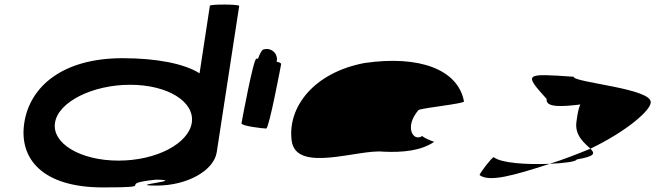

<svg xmlns="http://www.w3.org/2000/svg" viewBox="-20 -810 2860 838"><path d="M86 -274C62 -118 164 8 429 8C688 8 469 -6 662 -26C801 -23 518 0 664 0C798 0 914 -66 926 -146L1024 -784C1025 -792 897 -792 896 -785L851 -490C785 -532 664 -556 515 -556C250 -556 110 -430 86 -274ZM220 -274C234 -366 385 -440 548 -440C712 -440 831 -366 817 -274C803 -184 664 -109 497 -109C331 -109 206 -184 220 -274Z M1034 -272C1032 -260 1129 -249 1142 -249C1154 -249 1205 -518 1207 -530C1208 -534 1200 -538 1187 -541C1189 -548 1190 -556 1187 -564C1181 -588 1154 -602 1130 -594C1124 -594 1115 -578 1106 -554H1099C1086 -554 1036 -284 1034 -272Z M1253 -196C1272 -52 1545 -160 1653 -148C1738 -144 1818 -152 1875 -191C1867 -193 1821 -212 1824 -217C1783 -188 1743 -257 1807 -330C1829 -340 2013 -358 2005 -368C1979 -506 1812 -570 1571 -535C1348 -493 1234 -341 1253 -196ZM1824 -217C1824 -217 1824 -218 1824 -218C1824 -218 1824 -217 1824 -217ZM1876 -192 1875 -191C1877 -191 1877 -191 1876 -190Z M2073 -46C2115 -14 2219 -43 2379 -95C2277 -91 2167 -98 2135 -124C2127 -124 2075 -56 2073 -46ZM2366 -378C2360 -340 2432 -344 2513 -354C2503 -333 2500 -306 2496 -279C2487 -218 2533 -184 2557 -161C2719 -239 2819 -329 2820 -362C2830 -424 2480 -450 2484 -475C2269 -490 2265 -490 2366 -378ZM2379 -95C2446 -98 2496 -105 2497 -114C2578 -128 2578 -140 2557 -161C2498 -137 2440 -114 2379 -95Z"/></svg>

Font: Ampere
Style: SCUltExtIta
Weight: 400
Version: Version 1